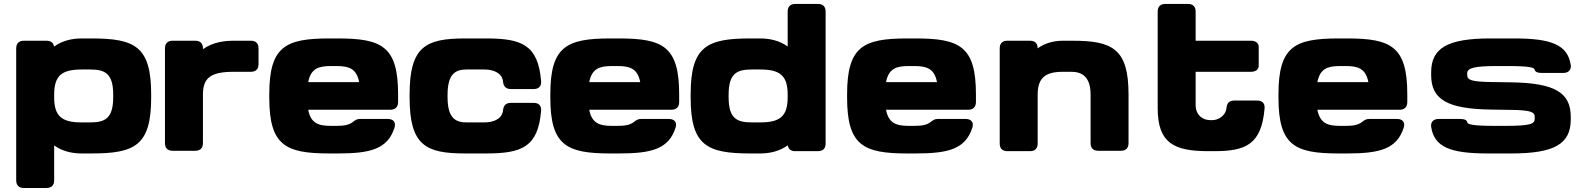

<svg xmlns="http://www.w3.org/2000/svg" viewBox="-20 -770 8084 978"><path d="M62.5 -523.4V148.4C62.5 173.8 76.2 187.5 101.6 187.5H216.8C242.2 187.5 255.9 173.8 255.9 148.4V-29.3C296.4 0 345.7 11.7 396 11.7H445.8C668 11.7 750 -29.3 750 -273.4V-289.1C750 -533.2 668 -574.2 445.8 -574.2H396C345.2 -574.2 295.4 -562 255.4 -532.7C252 -552.7 238.8 -562.5 216.8 -562.5H101.6C76.2 -562.5 62.5 -548.8 62.5 -523.4ZM255.9 -274.9V-287.6C255.9 -384.3 293.9 -416 396 -416H439C513.7 -416 556.6 -397 556.6 -287.6V-274.9C556.6 -165.5 513.7 -146.5 439 -146.5H396C293.9 -146.5 255.9 -178.2 255.9 -274.9Z M859.4 -2H974.6C1000 -2 1013.7 -15.6 1013.7 -41V-287.6C1013.7 -372.6 1051.8 -404.3 1170.4 -404.3H1257.8C1283.2 -404.3 1296.9 -418 1296.9 -443.4V-523.4C1296.9 -548.8 1283.2 -562.5 1257.8 -562.5H1170.4C1126.5 -562.5 1067.4 -557.1 1013.7 -519.5V-523.4C1013.7 -548.8 1000 -562.5 974.6 -562.5H859.4C834 -562.5 820.3 -548.8 820.3 -523.4V-41C820.3 -15.6 834 -2 859.4 -2Z M1658.7 11.7H1700.7C1866.7 11.7 1955.1 -10.3 1989.7 -120.6C1998 -147.5 1982.9 -164.1 1955.6 -164.1H1813.5C1798.3 -164.1 1789.1 -158.2 1776.9 -148.4C1756.8 -132.3 1728.5 -128.9 1693.4 -128.9H1666C1603.5 -128.9 1563.5 -140.6 1549.8 -210.9H1967.8C1992.7 -210.9 2007.3 -224.1 2007.8 -249V-289.1C2007.8 -533.2 1925.8 -574.2 1700.7 -574.2H1658.7C1433.6 -574.2 1351.6 -533.2 1351.6 -289.1V-273.4C1351.6 -29.3 1433.6 11.7 1658.7 11.7ZM1809.6 -351.6H1549.8C1563.5 -421.9 1603.5 -433.6 1666 -433.6H1693.4C1755.9 -433.6 1795.9 -421.9 1809.6 -351.6Z M2349.6 11.7H2455.1C2638.7 11.7 2720.7 -21 2736.3 -205.6C2738.3 -231.4 2724.6 -246.1 2698.7 -246.1H2583C2558.6 -246.1 2544.9 -234.4 2542.5 -209C2538.6 -165.5 2495.6 -146.5 2447.8 -146.5H2356.9C2302.7 -146.5 2259.8 -165.5 2259.8 -274.9V-287.6C2259.8 -397 2302.7 -416 2356.9 -416H2447.8C2495.6 -416 2538.6 -397 2542.5 -353.5C2544.9 -328.1 2558.6 -316.4 2583 -316.4H2698.7C2724.6 -316.4 2738.3 -331.1 2736.3 -356.9C2720.7 -541.5 2638.7 -574.2 2455.1 -574.2H2349.6C2148.4 -574.2 2066.4 -533.2 2066.4 -289.1V-273.4C2066.4 -29.3 2148.4 11.7 2349.6 11.7Z M3090.3 11.7H3132.3C3298.3 11.7 3386.7 -10.3 3421.4 -120.6C3429.7 -147.5 3414.6 -164.1 3387.2 -164.1H3245.1C3230 -164.1 3220.7 -158.2 3208.5 -148.4C3188.5 -132.3 3160.2 -128.9 3125 -128.9H3097.7C3035.2 -128.9 2995.1 -140.6 2981.4 -210.9H3399.4C3424.3 -210.9 3439 -224.1 3439.5 -249V-289.1C3439.5 -533.2 3357.4 -574.2 3132.3 -574.2H3090.3C2865.2 -574.2 2783.2 -533.2 2783.2 -289.1V-273.4C2783.2 -29.3 2865.2 11.7 3090.3 11.7ZM3241.2 -351.6H2981.4C2995.1 -421.9 3035.2 -433.6 3097.7 -433.6H3125C3187.5 -433.6 3227.5 -421.9 3241.2 -351.6Z M4185.5 -39.1V-710.9C4185.5 -736.3 4171.9 -750 4146.5 -750H4031.2C4005.9 -750 3992.2 -736.3 3992.2 -710.9V-533.2C3951.7 -562.5 3902.3 -574.2 3852.1 -574.2H3802.2C3580.1 -574.2 3498 -533.2 3498 -289.1V-273.4C3498 -29.3 3580.1 11.7 3802.2 11.7H3852.1C3902.8 11.7 3952.6 -0.5 3992.7 -29.8C3996.1 -9.8 4009.3 0 4031.2 0H4146.5C4171.9 0 4185.5 -13.7 4185.5 -39.1ZM3992.2 -287.6V-274.9C3992.2 -178.2 3954.1 -146.5 3852.1 -146.5H3809.1C3734.4 -146.5 3691.4 -165.5 3691.4 -274.9V-287.6C3691.4 -397 3734.4 -416 3809.1 -416H3852.1C3954.1 -416 3992.2 -384.3 3992.2 -287.6Z M4602.1 11.7H4644C4810.1 11.7 4898.4 -10.3 4933.1 -120.6C4941.4 -147.5 4926.3 -164.1 4898.9 -164.1H4756.8C4741.7 -164.1 4732.4 -158.2 4720.2 -148.4C4700.2 -132.3 4671.9 -128.9 4636.7 -128.9H4609.4C4546.9 -128.9 4506.8 -140.6 4493.2 -210.9H4911.1C4936 -210.9 4950.7 -224.1 4951.2 -249V-289.1C4951.2 -533.2 4869.1 -574.2 4644 -574.2H4602.1C4377 -574.2 4294.9 -533.2 4294.9 -289.1V-273.4C4294.9 -29.3 4377 11.7 4602.1 11.7ZM4752.9 -351.6H4493.2C4506.8 -421.9 4546.9 -433.6 4609.4 -433.6H4636.7C4699.2 -433.6 4739.3 -421.9 4752.9 -351.6Z M5072.3 -523.4V-39.1C5072.3 -13.7 5085.9 0 5111.3 0H5226.6C5252 0 5265.6 -13.7 5265.6 -39.1V-287.6C5265.6 -372.6 5303.7 -404.3 5393.6 -404.3H5436.5C5487.3 -404.3 5535.2 -383.3 5535.2 -287.6V-41C5535.2 -15.6 5548.8 -2 5574.2 -2H5689.5C5714.8 -2 5728.5 -15.6 5728.5 -41V-289.1C5728.5 -521.5 5646.5 -562.5 5443.4 -562.5H5393.6C5349.1 -562.5 5304.2 -551.3 5265.6 -523.9C5265.6 -548.8 5252 -562.5 5226.6 -562.5H5111.3C5085.9 -562.5 5072.3 -548.8 5072.3 -523.4Z M6135.3 0H6165C6323.7 0 6405.8 -32.7 6421.4 -217.3C6423.8 -244.1 6409.2 -257.8 6383.8 -257.8H6268.1C6243.2 -257.8 6230 -247.1 6227.5 -220.7C6223.6 -177.2 6180.7 -158.2 6157.7 -158.2H6142.6C6113.3 -158.2 6070.3 -177.7 6070.3 -236.3V-404.3H6352.5C6377.9 -404.3 6391.6 -418 6391.6 -435.5V-531.2C6391.6 -548.8 6377.9 -562.5 6352.5 -562.5H6070.3V-710.9C6070.3 -736.3 6056.6 -750 6031.2 -750H5916C5890.6 -750 5877 -736.3 5877 -710.9V-219.2C5877 -41.5 5959 0 6135.3 0Z M6799.3 11.7H6841.3C7007.3 11.7 7095.7 -10.3 7130.4 -120.6C7138.7 -147.5 7123.5 -164.1 7096.2 -164.1H6954.1C6939 -164.1 6929.7 -158.2 6917.5 -148.4C6897.5 -132.3 6869.1 -128.9 6834 -128.9H6806.6C6744.1 -128.9 6704.1 -140.6 6690.4 -210.9H7108.4C7133.3 -210.9 7147.9 -224.1 7148.4 -249V-289.1C7148.4 -533.2 7066.4 -574.2 6841.3 -574.2H6799.3C6574.2 -574.2 6492.2 -533.2 6492.2 -289.1V-273.4C6492.2 -29.3 6574.2 11.7 6799.3 11.7ZM6950.2 -351.6H6690.4C6704.1 -421.9 6744.1 -433.6 6806.6 -433.6H6834C6896.5 -433.6 6936.5 -421.9 6950.2 -351.6Z M7558.1 11.7H7678.2C7898.9 11.7 7981 -37.6 7981 -161.1V-175.3C7981 -298.8 7898.9 -347.2 7678.2 -350.6L7579.6 -352.1C7472.2 -353.5 7453.6 -362.8 7453.6 -388.2V-397.5C7453.6 -422.9 7489.7 -433.6 7602.1 -433.6H7659.7C7767.1 -433.6 7794.9 -426.3 7796.9 -416C7799.3 -402.8 7813 -398.4 7837.4 -398.4H7943.4C7967.8 -398.4 7984.9 -413.1 7981 -439C7965.3 -541.5 7883.3 -574.2 7692.9 -574.2H7572.8C7352.1 -574.2 7270 -524.9 7270 -401.4V-387.2C7270 -263.7 7352.1 -215.3 7572.8 -211.9L7671.4 -210.4C7778.8 -209 7797.4 -199.7 7797.4 -174.3V-165C7797.4 -139.6 7778.8 -128.9 7648.9 -128.9H7591.3C7483.9 -128.9 7456.1 -136.2 7454.1 -146.5C7451.7 -160.2 7438 -164.1 7413.6 -164.1H7307.6C7283.2 -164.1 7266.1 -149.4 7270 -123.5C7285.6 -21 7367.7 11.7 7558.1 11.7Z"/></svg>

Font: Gyrotrope Black
Style: Regular
Weight: 900
Designer: David Moles
Version: Version 1.003;Glyphs 3.3.1 (3343)